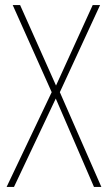

<svg xmlns="http://www.w3.org/2000/svg" viewBox="-20 -827 424 754"><path d="M378 -93H349L199 -440L35 -93H6L183 -465L30 -807H59L200 -491L344 -807H373L215 -465Z"/></svg>

Font: Noto Sans Kannada UI Condensed Thin
Style: Regular
Weight: 100
Width: 3
Designer: Jelle Bosma - Monotype Design Team
Foundry: Monotype Imaging Inc.
Version: Version 2.005; ttfautohint (v1.8.4.7-5d5b)